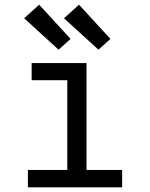

<svg xmlns="http://www.w3.org/2000/svg" viewBox="-20 -799 640 819"><path d="M99 0V-74H267V-457H115V-530H349V-74H501V0ZM400 -587 253 -721 317 -779 451 -633ZM230 -587 83 -721 147 -779 281 -633Z"/></svg>

Font: Iosevka Slab Extended
Style: Regular
Weight: 400
Width: 7
Monospace: yes
Designer: Belleve Invis
Foundry: Belleve Invis
Version: Version 11.1.1; ttfautohint (v1.8.3)